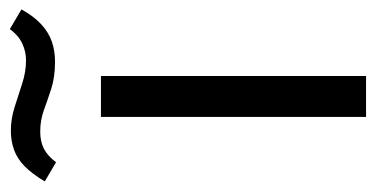

<svg xmlns="http://www.w3.org/2000/svg" viewBox="-254 -542 745 380"><g transform="rotate(-90 118.0 -352.5)"><path d="M76.1 0V-524.7H157.1V0ZM185.6 -615.6Q154.7 -615.6 131.6 -623.1Q108.6 -630.7 89 -637.8Q69.4 -644.9 47.1 -644.9Q27.3 -644.9 13.1 -637.6Q-1.1 -630.3 -13.6 -613.6L-51.6 -635.9Q-36.3 -661.3 -21.4 -675.9Q-6.6 -690.4 10.9 -696.7Q28.3 -703 48.7 -703Q72.3 -703 95.5 -695.6Q118.7 -688.1 142.1 -680.6Q165.4 -673 188.1 -673Q205.7 -673 221.6 -680.6Q237.6 -688.1 249.9 -705L288.9 -682Q275.4 -657.6 259.4 -642.9Q243.3 -628.1 225.1 -621.9Q206.9 -615.6 185.6 -615.6Z"/></g></svg>

Font: Mona Sans ExtraLight
Style: Regular
Weight: 200
Designer: Deni Anggara
Foundry: GitHub
Version: Version 2.000